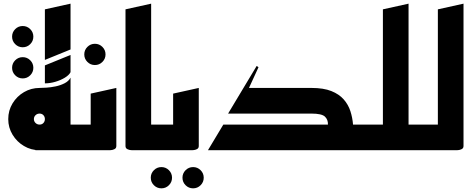

<svg xmlns="http://www.w3.org/2000/svg" viewBox="-20 -820 2575 1048"><path d="M104 -562Q80 -562 63 -579Q46 -596 46 -620Q46 -644 63 -661Q80 -678 104 -678Q128 -678 145 -661Q162 -644 162 -620Q162 -596 145 -579Q128 -562 104 -562ZM104 -392Q80 -392 63 -409Q46 -426 46 -450Q46 -474 63 -491Q80 -508 104 -508Q128 -508 145 -491Q162 -474 162 -450Q162 -426 145 -409Q128 -392 104 -392Z M173 0 238 -140H435V0ZM321 0V-200H365V0ZM225 -365V-463L365 -520V-426Q357 -410 334 -396Q311 -382 282 -373.5Q253 -365 225 -365ZM225 -493V-769L365 -800V-550ZM365 -170 196 -340Q209 -340 233 -341.5Q257 -343 283.5 -348.5Q310 -354 332.5 -365.5Q355 -377 365 -396ZM196.3 0Q149.5 0 110.8 -23Q72 -46 48.5 -84.8Q25 -123.6 25 -169.8Q25 -217 48.5 -255.7Q72 -294.4 111 -317.2Q150 -340 196.5 -340Q243 -340 281 -317Q319 -294 342 -255.7Q365 -217.3 365 -170Q365 -123 342 -84.5Q319 -46 281 -23Q243 0 196.3 0ZM196 -140Q209 -140 217 -148.7Q225 -157.4 225 -170Q225 -182.6 217 -191.3Q209 -200 196 -200Q183 -200 174 -191.3Q165 -182.6 165 -170Q165 -157.4 174 -148.7Q183 -140 196 -140Z M498 -465Q474 -465 457 -482Q440 -499 440 -523Q440 -547 457 -564Q474 -581 498 -581Q522 -581 539 -564Q556 -547 556 -523Q556 -499 539 -482Q522 -465 498 -465Z M395 0V-140H475V-309L615 -340V-23Q615 -11 605 -6Q595 -1 585 -0.5Q575 0 575 0Z M705 0Q705 0 695 -0.5Q685 -1 675 -6Q665 -11 665 -23V-769L805 -800V-140H885V0Z M1034 208Q1010 208 993 191Q976 174 976 150Q976 126 993 109Q1010 92 1034 92Q1058 92 1075 109Q1092 126 1092 150Q1092 174 1075 191Q1058 208 1034 208ZM861 208Q837 208 820 191Q803 174 803 150Q803 126 820 109Q837 92 861 92Q885 92 902 109Q919 126 919 150Q919 174 902 191Q885 208 861 208Z M845 0V-140H925V-309L1065 -340V-23Q1065 -11 1055 -6Q1045 -1 1035 -0.5Q1025 0 1025 0Z M1115 0 1199 -140H1770Q1771 -167 1753.5 -183.5Q1736 -200 1680 -200H1225L1381 -460L1391 -453L1339 -340H1680Q1746 -340 1788.5 -323Q1831 -306 1856 -277.5Q1881 -249 1892.5 -213.5Q1904 -178 1907 -140H2030V0Z M2110 0V-140H2330V0ZM1990 0V-140H2070V-769L2210 -800V-23Q2210 -11 2200 -6Q2190 -1 2180 -0.5Q2170 0 2170 0Z M2290 0V-140H2370V-769L2510 -800V-23Q2510 -11 2500 -6Q2490 -1 2480 -0.5Q2470 0 2470 0Z"/></svg>

Font: Reem Kufi Fun
Style: Regular
Weight: 400
Designer: Khaled Hosny
Version: Version 1.005